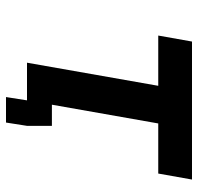

<svg xmlns="http://www.w3.org/2000/svg" viewBox="-30 -560 660 640"><g transform="rotate(90 300.0 -240.0)"><path d="M266 -437.5H98.5L118.5 -550H578.5L558.5 -437.5H391.5L329 -83H399.5V0L388.5 70H303.5L314.5 0H189Z"/></g></svg>

Font: JuliaMono ExtraBoldItalic
Style: Regular
Weight: 800
Italic angle: -9°
Monospace: yes
Designer: cormullion
Foundry: corm
Version: Version 0.049; ttfautohint (v1.8.4)